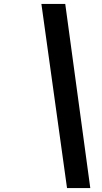

<svg xmlns="http://www.w3.org/2000/svg" viewBox="-20 -839 519 974"><path d="M320 115H438L311 -819H190Z"/></svg>

Font: Advent Pro Black
Style: Italic
Weight: 900
Italic angle: -12°
Version: Version 3.000